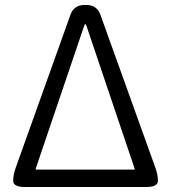

<svg xmlns="http://www.w3.org/2000/svg" viewBox="-20 -752 687 772"><path d="M81 0Q33 0 33 -25Q33 -49 43 -77L263 -692Q277 -732 320 -732H327Q370 -732 384 -692L605 -77Q615 -49 615 -25Q615 0 567 0ZM124 -75Q122 -70 127 -70H518Q523 -70 521 -75L328 -647Q325 -655 323 -655Q321 -655 318 -647Z"/></svg>

Font: Resource Han Rounded KR Normal
Style: Regular
Weight: 350
Designer: Cyano Hao (round all glyphs); Ryoko NISHIZUKA 西塚涼子 (kana, bopomofo & ideographs); Paul D. Hunt (Latin, Greek & Cyrillic)
Foundry: Cyano Hao
Version: 0.990